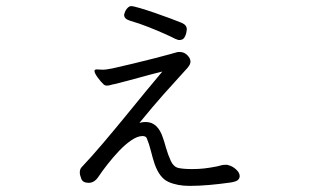

<svg xmlns="http://www.w3.org/2000/svg" viewBox="-20 -562 1040 628"><path d="M566 -431Q563 -431 560 -432.5Q557 -434 553 -435Q544 -440 519.5 -451Q495 -462 464.5 -474Q434 -486 406 -494Q386 -500 386 -513Q386 -516 387.5 -519Q389 -522 390 -526Q399 -542 409 -542Q416 -542 438 -535.5Q460 -529 487.5 -519.5Q515 -510 539 -501Q563 -492 575 -487Q591 -480 591 -466Q591 -464 589.5 -455.5Q588 -447 583 -439Q578 -431 566 -431ZM764 15Q763 25 754 29.5Q745 34 726 36Q698 40 664.5 43Q631 46 600 46Q560 46 531 33Q502 20 486 -25Q479 -46 473.5 -68.5Q468 -91 460 -110Q457 -117 446 -117Q430 -117 410 -103.5Q390 -90 370 -69Q350 -48 332 -25Q314 -2 302 16Q289 36 270 36Q251 36 246 23Q241 10 241 3Q241 -8 246 -14Q280 -50 316.5 -93Q353 -136 389 -180Q425 -224 456.5 -262.5Q488 -301 511 -328Q478 -320 438.5 -309Q399 -298 355 -287Q348 -286 342 -284Q336 -282 330 -282Q323 -282 319 -286Q310 -294 299.5 -308.5Q289 -323 289 -330Q289 -335 297 -335Q301 -335 305.5 -334.5Q310 -334 317 -334Q328 -334 355.5 -340Q383 -346 417.5 -354.5Q452 -363 484 -371Q516 -379 537 -385Q558 -391 558 -391Q561 -392 567 -392Q588 -392 600 -372Q603 -366 603 -361Q603 -354 598.5 -347Q594 -340 587 -333Q553 -296 516.5 -255Q480 -214 436 -160Q445 -163 456 -163Q477 -163 491 -149.5Q505 -136 513 -111Q517 -100 523 -78.5Q529 -57 539 -35Q548 -16 564 -12.5Q580 -9 609 -9Q629 -9 647.5 -11Q666 -13 691 -18Q699 -20 704.5 -21.5Q710 -23 717 -23Q719 -23 721.5 -23Q724 -23 726 -22Q740 -19 752 -8Q764 3 764 14Z"/></svg>

Font: QiushuiShotai
Style: Regular
Weight: 600
Designer: Fontworks Inc.
Foundry: Fontworks Inc.
Version: Version 1.250